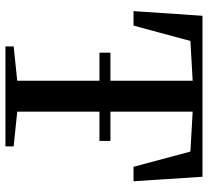

<svg xmlns="http://www.w3.org/2000/svg" viewBox="-50 -734 783 724"><g transform="rotate(90 342.0 -371.5)"><path d="M284 -44.5V-706L134 -697.5L76 -483H21.5L39 -743H646L663 -483H608.5L551 -697.5L400.5 -706V-44.5L531.5 -31V0H154.5V-31ZM511 -396V-354.5H178V-396Z"/></g></svg>

Font: Merriweather 96pt Medium
Style: Regular
Weight: 500
Version: Version 2.100